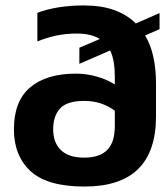

<svg xmlns="http://www.w3.org/2000/svg" viewBox="-20 -674 612 704"><path d="M290 10Q153 10 92 -46.5Q31 -103 31 -200Q31 -303 90.5 -353.5Q150 -404 258 -404Q299 -404 337.5 -392.5Q376 -381 401 -364V-393Q401 -422 397 -446Q393 -470 384 -489L271 -440V-499L346 -531Q314 -551 262 -551Q221 -551 186 -543.5Q151 -536 117 -522V-627Q189 -654 288 -654Q352 -654 399 -637Q446 -620 478 -588L565 -626V-567L512 -544Q533 -509 542.5 -464.5Q552 -420 552 -370V-247Q552 10 290 10ZM289 -96Q345 -96 373 -124Q401 -152 401 -212V-268Q378 -285 350.5 -294.5Q323 -304 288 -304Q226 -304 200.5 -276.5Q175 -249 175 -200Q175 -151 203.5 -123.5Q232 -96 289 -96Z"/></svg>

Font: Kanit SemiBold
Style: Regular
Weight: 600
Designer: Katatrad Team
Foundry: CadsonDemak
Version: Version 2.000; ttfautohint (v1.8.3)